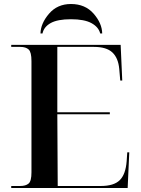

<svg xmlns="http://www.w3.org/2000/svg" viewBox="-20 -938 706 958"><path d="M36 0H617L625 -178H615L612 -134Q607 -68 577.5 -39Q548 -10 483 -10H268L266 -368H528V-378H266V-704H449Q511 -704 540.5 -676.5Q570 -649 575 -594L580 -536H590L582 -714H36V-704H81Q109 -704 123 -691Q137 -678 137 -633V-78Q137 -34 122.5 -22Q108 -10 81 -10H36ZM182 -771H192Q199 -804 233 -823Q267 -842 334 -842Q401 -842 436.5 -822.5Q472 -803 480 -771H490Q489 -822 447 -870Q405 -918 334 -918Q266 -918 224.5 -869.5Q183 -821 182 -771Z"/></svg>

Font: Noto Serif Display Semi
Style: Regular
Weight: 600
Designer: Monotype Design Team
Foundry: Monotype Imaging Inc.
Version: Version 1.900